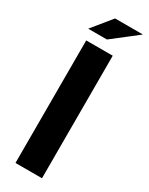

<svg xmlns="http://www.w3.org/2000/svg" viewBox="-210 -839 681 878"><g transform="rotate(30 130.5 -400.0)"><path d="M190 -647V0H50V-647ZM261 -800 130 -698H31L114 -800Z"/></g></svg>

Font: Squada One
Style: Regular
Weight: 400
Version: Version 1.001